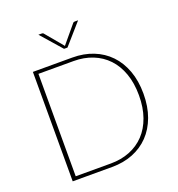

<svg xmlns="http://www.w3.org/2000/svg" viewBox="-157 -1030 1074 1159"><g transform="rotate(-20 380.0 -451.0)"><path d="M111.5 0ZM694 -351.5Q694 -269 670 -203.8Q646 -138.5 602.5 -93.2Q559 -48 498.5 -24Q438 0 365 0H111.5V-703H365Q438 -703 498.5 -679Q559 -655 602.5 -609.8Q646 -564.5 670 -499.2Q694 -434 694 -351.5ZM665 -351.5Q665 -430 643.2 -491.2Q621.5 -552.5 581.8 -594.5Q542 -636.5 486.8 -658.5Q431.5 -680.5 365 -680.5H139V-22.5H365Q431.5 -22.5 486.8 -44.5Q542 -66.5 581.8 -108.5Q621.5 -150.5 643.2 -211.8Q665 -273 665 -351.5ZM219.5 -902.5H239.5Q242.5 -902.5 246.2 -901.8Q250 -901 253 -897L344.5 -787.5L347 -784L349.5 -787.5L441 -897Q444 -901 447.8 -901.8Q451.5 -902.5 454.5 -902.5H474.5L358 -769.5H336Z"/></g></svg>

Font: Lato Thin
Style: Regular
Weight: 200
Designer: Lukasz Dziedzic
Foundry: tyPoland Lukasz Dziedzic
Version: Version 2.007; 2014-02-27